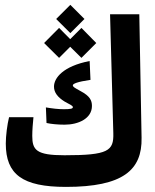

<svg xmlns="http://www.w3.org/2000/svg" viewBox="-20 -751 626 776"><path d="M246.6 4.4C477.5 4.4 554.7 -64 552.2 -193.8L543 -693.4H424.8L438 -212.4C439.9 -141.1 418 -123.5 240.7 -123.5C127 -123.5 110.4 -144.5 110.4 -201.7C110.4 -225.6 112.8 -253.4 115.2 -277.3H16.6C9.3 -248 3.4 -202.1 3.4 -170.9C3.4 -45.9 70.8 4.4 246.6 4.4ZM241.2 -247.1C296.9 -247.1 351.6 -272 351.6 -322.8C351.6 -345.2 343.3 -362.8 305.7 -382.8C280.8 -396.5 274.4 -399.9 274.4 -406.2C274.4 -412.6 292 -420.4 345.7 -428.2L342.3 -504.4C234.4 -483.4 198.2 -435.5 198.2 -400.9C198.2 -377 213.4 -357.9 240.7 -340.8C265.6 -326.2 274.4 -324.7 274.4 -317.4C274.4 -312 265.6 -309.6 238.3 -309.6C214.8 -309.6 191.4 -312.5 165.5 -316.9L168 -253.9C185.5 -250 212.4 -247.1 241.2 -247.1ZM309.1 -517.1 369.1 -577.1 309.1 -638.2 263.7 -592.8 218.8 -638.2 158.2 -577.1 218.8 -517.1 263.7 -562ZM264.2 -617.2 321.3 -674.3 264.2 -731.4 207 -674.3Z"/></svg>

Font: Cascadia Mono SemiBold
Style: Regular
Weight: 600
Monospace: yes
Designer: Aaron Bell
Foundry: Saja Typeworks
Version: Version 2404.023